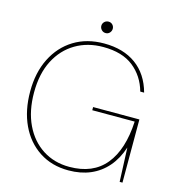

<svg xmlns="http://www.w3.org/2000/svg" viewBox="-122 -938 970 1054"><g transform="rotate(15 363.5 -411.0)"><path d="M362 12Q267 12 196 -34.5Q125 -81 86.5 -163Q48 -245 48 -353Q48 -460 88.5 -541Q129 -622 202 -667Q275 -712 373 -712Q483 -712 555 -659.5Q627 -607 654 -508H632Q609 -591 545.5 -641.5Q482 -692 373 -692Q285 -692 216.5 -651.5Q148 -611 109 -535.5Q70 -460 70 -353Q70 -248 107 -170.5Q144 -93 210 -50.5Q276 -8 362 -8Q496 -8 566.5 -94Q637 -180 645 -341H404V-359H667V0H651L643 -193Q621 -126 581.5 -80.5Q542 -35 487 -11.5Q432 12 362 12ZM365 -769Q351 -769 341.5 -779Q332 -789 332 -802Q332 -815 341.5 -824.5Q351 -834 365 -834Q379 -834 388 -824.5Q397 -815 397 -802Q397 -789 388 -779Q379 -769 365 -769Z"/></g></svg>

Font: DM Sans 20pt Thin
Style: Regular
Weight: 250
Version: Version 4.004;gftools[0.9.30]